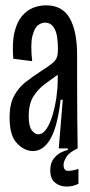

<svg xmlns="http://www.w3.org/2000/svg" viewBox="-20 -558 340 722"><path d="M104 10Q72 10 44 -19Q16 -48 16 -116Q16 -166 33 -197.5Q50 -229 76.5 -249.5Q103 -270 132 -289Q162 -308 176 -319.5Q190 -331 194 -343Q198 -355 198 -375Q198 -398 194.5 -420.5Q191 -443 180 -458Q169 -473 148 -473Q137 -473 123.5 -463.5Q110 -454 102 -423Q94 -392 101 -328L30 -337Q25 -398 34.5 -437Q44 -476 63 -498Q82 -520 105.5 -529Q129 -538 153 -538Q215 -538 242.5 -489Q270 -440 270 -350V-241Q270 -181 270.5 -120.5Q271 -60 272 0H201Q205 -46 208.5 -91.5Q212 -137 216 -183H208Q196 -81 169.5 -35.5Q143 10 104 10ZM124 -53Q141 -53 154.5 -73Q168 -93 177.5 -124.5Q187 -156 192 -191Q197 -226 197 -257V-277Q175 -261 149.5 -242.5Q124 -224 106 -196Q88 -168 88 -121Q88 -83 99.5 -68Q111 -53 124 -53ZM275 133Q254 144 229 143.5Q204 143 186.5 128.5Q169 114 169 82Q169 55 182 38.5Q195 22 211 14.5Q227 7 235 6V-5H272V0Q240 15 229.5 32.5Q219 50 219 62Q219 85 237 84.5Q255 84 275 77Z"/></svg>

Font: Bricolage Grotesque 48pt Condensed Light
Style: Regular
Weight: 300
Width: 3
Designer: Mathieu Triay
Foundry: Atelier Triay
Version: Version 1.000; ttfautohint (v1.8.4.7-5d5b);gftools[0.9.32]